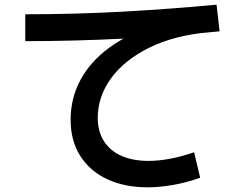

<svg xmlns="http://www.w3.org/2000/svg" viewBox="-20 -757 1040 821"><path d="M906 -737 919 -623Q712 -602 501.5 -591.5Q291 -581 88 -581V-696Q306 -696 510.5 -707.5Q715 -719 906 -737ZM810 -106 836 3Q777 24 719.5 34Q662 44 611 44Q514 44 440 10Q366 -24 324 -89Q282 -154 282 -245Q282 -338 324.5 -416Q367 -494 445 -551.5Q523 -609 630.5 -645.5Q738 -682 869 -694L879 -620Q724 -606 617 -552.5Q510 -499 454 -421Q398 -343 398 -253Q398 -194 425 -152.5Q452 -111 500.5 -90Q549 -69 615 -69Q657 -69 706 -78Q755 -87 810 -106Z"/></svg>

Font: Murecho Thin Medium
Style: Regular
Weight: 500
Version: Version 1.010